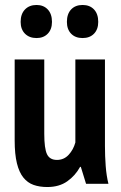

<svg xmlns="http://www.w3.org/2000/svg" viewBox="-20 -739 486 772"><path d="M158 -500V-201Q158 -142 169 -119Q180 -96 209 -96Q237 -96 256 -116.5Q275 -137 283 -166V-500H402V-152Q402 -111 405 -71.5Q408 -32 416 0H326L305 -68H302Q283 -33 250.5 -10Q218 13 170 13Q139 13 115 4.5Q91 -4 74 -25Q57 -46 48 -82.5Q39 -119 39 -175V-500ZM63 -651Q63 -683 80.5 -701Q98 -719 127 -719Q155 -719 172 -701Q189 -683 189 -651Q189 -621 172 -603.5Q155 -586 127 -586Q98 -586 80.5 -603.5Q63 -621 63 -651ZM249 -651Q249 -683 266 -701Q283 -719 312 -719Q341 -719 358 -701Q375 -683 375 -651Q375 -621 358 -603.5Q341 -586 312 -586Q283 -586 266 -603.5Q249 -621 249 -651Z"/></svg>

Font: PT Sans Narrow
Style: Bold
Weight: 700
Width: 3
Designer: A.Korolkova, O.Umpeleva, V.Yefimov
Foundry: ParaType Ltd
Version: Version 2.003W OFL